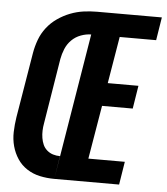

<svg xmlns="http://www.w3.org/2000/svg" viewBox="-53 -782 720 829"><g transform="rotate(5 307.5 -367.5)"><path d="M213 0 334 -735H615L599 -635H441L407 -432H540L524 -332H391L352 -100H510L494 0ZM213 0Q181 0 150.5 -6.5Q120 -13 94.5 -29.5Q69 -46 52.5 -71Q36 -96 28 -125.5Q20 -155 21 -187Q22 -219 27 -251L74 -534Q79 -563 89.5 -591.5Q100 -620 119 -644.5Q138 -669 164 -687Q190 -705 218.5 -716Q247 -727 276 -731Q305 -735 334 -735L318 -635Q296 -635 273 -626.5Q250 -618 233 -601Q216 -584 207 -562Q198 -540 194 -518L148 -235Q145 -219 144.5 -203Q144 -187 146.5 -171.5Q149 -156 155 -142.5Q161 -129 172.5 -119Q184 -109 198.5 -104.5Q213 -100 229 -100Z"/></g></svg>

Font: Iosevka Heavy Extended Oblique
Style: Regular
Weight: 900
Width: 7
Italic angle: -9°
Monospace: yes
Designer: Belleve Invis
Foundry: Belleve Invis
Version: Version 32.5.0; ttfautohint (v1.8.4)